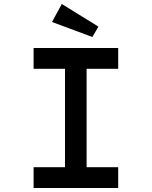

<svg xmlns="http://www.w3.org/2000/svg" viewBox="-20 -940 759 960"><path d="M148 0V-104H305V-596H148V-700H571V-596H413V-104H571V0ZM442 -755 240 -830 289 -920 472 -807Z"/></svg>

Font: Lexend Mega
Style: Regular
Weight: 400
Designer: Bonnie Shaver-Troup, Thomas Jockin
Foundry: Lexend
Version: Version 1.007